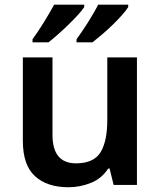

<svg xmlns="http://www.w3.org/2000/svg" viewBox="-20 -786 682 816"><path d="M524.9 -766.1H397C375.5 -722.2 332.5 -656.2 305.2 -619.1V-606H373C397 -625 429.7 -651.9 459.5 -681.2C489.3 -710.4 514.6 -738.8 524.9 -755.9ZM337.9 -766.1H210C186.5 -722.2 145.5 -655.8 118.2 -619.1V-606H186C232.4 -642.1 316.4 -721.2 337.9 -755.9ZM436 -542V-276.9C436 -216.8 426.8 -171.4 407.7 -139.6C388.7 -107.9 353.5 -91.8 303.2 -91.8C236.3 -91.8 203.1 -132.3 203.1 -212.9V-542H77.1V-188C77.1 -118.7 94.2 -68.4 128.9 -37.1C163.1 -5.9 210.4 9.8 271 9.8C304.7 9.8 336.9 3.4 367.7 -9.3C397.9 -21.5 421.9 -42 439.9 -69.8H445.8L462.9 0H562V-542Z"/></svg>

Font: Noto Reveo Sans
Style: Regular
Weight: 600
Designer: Monotype Design Team
Foundry: Monotype Imaging Inc.
Version: Version 2.007